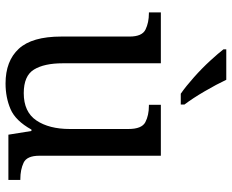

<svg xmlns="http://www.w3.org/2000/svg" viewBox="-90 -716 816 675"><g transform="rotate(90 317.5 -378.0)"><path d="M273 10Q194 10 151 -36.5Q108 -83 108 -186V-426Q108 -470 83.5 -482Q59 -494 26 -494H23V-536H202V-191Q202 -126 224 -90Q246 -54 307 -54Q373 -54 403 -98.5Q433 -143 433 -216V-422Q433 -469 409 -481.5Q385 -494 351 -494H348V-536H527V-109Q527 -65 551.5 -53.5Q576 -42 609 -42H612V0H453L440 -81H435Q404 -25 363 -7.5Q322 10 273 10ZM309 -606Q283 -624 251 -652.5Q219 -681 192.5 -710Q166 -739 153 -756V-766H260Q276 -732 300.5 -690Q325 -648 347 -619V-606Z"/></g></svg>

Font: Noto Serif Khitan Small Script
Style: Regular
Weight: 400
Designer: LIU Zhao, ZHANG Congyu, Kushim JIANG
Foundry: Guyu Beijing Co. Ltd.
Version: Version 1.000; ttfautohint (v1.8.4.7-5d5b)